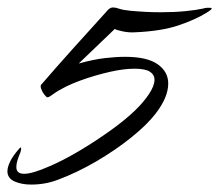

<svg xmlns="http://www.w3.org/2000/svg" viewBox="-24 -445 590 517"><path d="M60 52Q34 52 15 43.5Q-4 35 -4 16Q-4 5 3.5 -10.5Q11 -26 28 -45Q31 -48 32 -48Q33 -48 33 -45Q33 -43 32 -38.5Q31 -34 29 -30Q25 -20 22.5 -11.5Q20 -3 20 5Q20 23 41 23Q52 23 69 18Q86 13 111 2Q150 -15 192.5 -40.5Q235 -66 274 -94Q313 -122 339 -147Q362 -169 377 -191.5Q392 -214 392 -230Q392 -244 379.5 -252Q367 -260 338 -260Q331 -260 323.5 -259.5Q316 -259 308 -258Q276 -254 231.5 -241Q187 -228 154 -212Q132 -201 120 -192Q108 -183 104 -183Q101 -183 95.5 -190Q90 -197 87 -205.5Q84 -214 87 -217Q104 -237 127.5 -263.5Q151 -290 176 -318Q201 -346 223.5 -370.5Q246 -395 261 -412Q271 -425 280 -425Q287 -425 297 -421.5Q307 -418 327 -416Q349 -414 369 -413Q389 -412 408 -412Q446 -412 475.5 -415Q505 -418 523 -422Q529 -424 534 -424Q539 -424 542 -424Q546 -424 546 -422Q546 -419 531 -410Q502 -392 456 -376.5Q410 -361 339 -358Q323 -357 306.5 -360.5Q290 -364 285 -367L188 -274Q228 -285 258 -288.5Q288 -292 313 -292Q372 -292 400.5 -272Q429 -252 429 -220Q429 -183 395 -139Q372 -109 329 -74.5Q286 -40 234.5 -10Q183 20 132 39Q98 52 60 52Z"/></svg>

Font: Caramel
Style: Regular
Weight: 400
Designer: Robert E. Leuschke
Foundry: Robert E. Leuschke
Version: Version 1.010